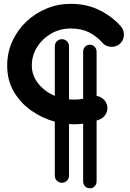

<svg xmlns="http://www.w3.org/2000/svg" viewBox="-20 -743 689 1016"><path d="M307.6 -535.6Q323.2 -535.6 334.2 -524.7Q345.2 -513.7 345.2 -498V-217.3Q357.9 -215.8 371.1 -215.8Q396 -215.8 419.9 -220.2V-468.8Q419.9 -484.4 429.9 -495.4Q439.9 -506.3 455.6 -506.3Q471.2 -506.3 481.2 -495.4Q491.2 -484.4 491.2 -468.8V-235.4Q508.3 -232.9 522.9 -221.9Q537.6 -210.9 543.9 -193.8Q553.7 -169.4 542.5 -144.8Q531.2 -120.1 506.3 -110.4Q499 -107.4 491.2 -105V215.8Q491.2 231.4 481.2 242.4Q471.2 253.4 455.6 253.4Q439.9 253.4 429.9 242.4Q419.9 231.4 419.9 215.8V-88.4Q395.5 -85.4 371.1 -85.4Q358.4 -85.4 345.2 -86.4V186.5Q345.2 202.1 334.2 213.1Q323.2 224.1 307.6 224.1Q292 224.1 281 213.1Q270 202.1 270 186.5V-99.1Q203.6 -117.2 146 -157.5Q88.4 -197.8 53.2 -257.8Q18.1 -317.9 18.1 -396Q18.1 -464.8 45.2 -524.4Q72.3 -584 119.1 -628.4Q166 -672.9 226.6 -697.8Q287.1 -722.7 354 -722.7Q439.5 -722.7 506.8 -689Q574.2 -655.3 620.1 -603Q637.2 -583 635.5 -555.7Q633.8 -528.3 613.8 -510.7Q593.8 -493.7 566.4 -495.4Q539.1 -497.1 521.5 -517.1Q491.7 -551.3 451.2 -571.8Q410.6 -592.3 354 -592.3Q297.9 -592.3 251.2 -565.4Q204.6 -538.6 176.5 -494.1Q148.4 -449.7 148.4 -396Q148.4 -343.8 182.4 -301Q216.3 -258.3 270 -235.8V-498Q270 -513.7 281 -524.7Q292 -535.6 307.6 -535.6Z"/></svg>

Font: Mikhak Bold
Style: Regular
Weight: 700
Designer: Amin Abedi
Version: Version 3.3